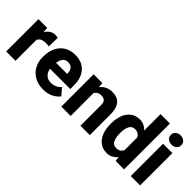

<svg xmlns="http://www.w3.org/2000/svg" viewBox="40 -1481 2221 2221"><g transform="rotate(45 1150.5 -370.0)"><path d="M361.3 -532.2 358.9 -390.1Q348.6 -391.6 333.3 -392.8Q317.9 -394 306.6 -394Q227.1 -394 203.6 -341.3V0H51.3V-528.3H194.3L199.2 -461.9Q218.8 -497.6 248.5 -517.8Q278.3 -538.1 316.9 -538.1Q342.3 -538.1 361.3 -532.2Z M663.1 9.8Q579.1 9.8 519.3 -25.1Q459.5 -60.1 427.5 -118.2Q395.5 -176.3 395.5 -246.6V-265.1Q395.5 -343.8 424.8 -405.5Q454.1 -467.3 510 -502.7Q565.9 -538.1 646.5 -538.1Q759.3 -538.1 821 -467.5Q882.8 -397 882.8 -279.3V-216.8H550.8Q558.6 -167.5 590.3 -137.9Q622.1 -108.4 672.9 -108.4Q709 -108.4 741.7 -122.3Q774.4 -136.2 798.3 -166L869.6 -84.5Q845.2 -48.8 792.5 -19.5Q739.7 9.8 663.1 9.8ZM645.5 -419.4Q601.6 -419.4 579.8 -390.1Q558.1 -360.8 551.8 -314.9H733.4V-326.7Q732.9 -368.2 710.9 -393.8Q689 -419.4 645.5 -419.4Z M1186.5 -419.4Q1157.7 -419.4 1137.9 -407.2Q1118.2 -395 1106 -374V0H953.1V-528.3H1096.7L1101.6 -466.3Q1157.7 -538.1 1252.9 -538.1Q1302.7 -538.1 1340.1 -518.8Q1377.4 -499.5 1398.4 -455.1Q1419.4 -410.6 1419.4 -335V0H1266.1V-335.4Q1266.1 -385.3 1245.4 -402.3Q1224.6 -419.4 1186.5 -419.4Z M1497.6 -257.8V-268.1Q1497.6 -348.6 1521.2 -409.4Q1544.9 -470.2 1591.1 -504.2Q1637.2 -538.1 1703.6 -538.1Q1742.2 -538.1 1772.7 -523.2Q1803.2 -508.3 1826.7 -481.4V-750H1980V0H1842.3L1835 -56.6Q1810.5 -25.9 1777.8 -8.1Q1745.1 9.8 1702.6 9.8Q1636.2 9.8 1590.6 -25.1Q1544.9 -60.1 1521.2 -120.6Q1497.6 -181.2 1497.6 -257.8ZM1649.9 -268.1V-257.8Q1649.9 -195.8 1669.9 -152.3Q1689.9 -108.9 1741.2 -108.9Q1772 -108.9 1793.5 -122.6Q1814.9 -136.2 1826.7 -160.2V-367.7Q1802.2 -419.4 1742.2 -419.4Q1691.9 -419.4 1670.9 -376Q1649.9 -332.5 1649.9 -268.1Z M2080.1 -665Q2080.1 -698.2 2103.5 -719.5Q2127 -740.7 2165 -740.7Q2203.6 -740.7 2227.1 -719.5Q2250.5 -698.2 2250.5 -665Q2250.5 -632.3 2227.1 -611.1Q2203.6 -589.8 2165 -589.8Q2127 -589.8 2103.5 -611.1Q2080.1 -632.3 2080.1 -665ZM2242.2 -528.3V0H2089.4V-528.3Z"/></g></svg>

Font: Vazirmatn FD ExtraBold
Style: Regular
Weight: 800
Designer: Saber Rastikerdar
Foundry: Saber Rastikerdar
Version: Version 33.003